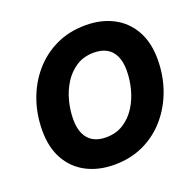

<svg xmlns="http://www.w3.org/2000/svg" viewBox="-130 -872 1031 1017"><g transform="rotate(-20 385.5 -363.5)"><path d="M347.7 9.8Q259.8 9.8 192.1 -25.1Q124.5 -60.1 86.7 -127Q48.8 -193.8 48.8 -289.6Q48.8 -379.9 77.1 -460.7Q105.5 -541.5 158.7 -603.8Q211.9 -666 286.6 -701.7Q361.3 -737.3 453.6 -737.3Q541.5 -737.3 608.6 -702.6Q675.8 -668 714.1 -600.8Q752.4 -533.7 752.4 -437.5Q752.4 -347.2 723.9 -266.6Q695.3 -186 642.1 -123.5Q588.9 -61 514.4 -25.6Q439.9 9.8 347.7 9.8ZM355 -141.6Q411.6 -141.6 453.6 -168.2Q495.6 -194.8 523.4 -238.8Q551.3 -282.7 564.7 -335Q578.1 -387.2 578.1 -438.5Q578.1 -486.8 562.7 -519.8Q547.4 -552.7 518.1 -569.3Q488.8 -585.9 446.3 -585.9Q389.6 -585.9 347.7 -559.3Q305.7 -532.7 277.8 -488.8Q250 -444.8 236.6 -392.8Q223.1 -340.8 223.1 -289.6Q223.1 -241.2 238.5 -208Q253.9 -174.8 283.4 -158.2Q313 -141.6 355 -141.6Z"/></g></svg>

Font: Inter 16pt ExtraBold
Style: Italic
Weight: 800
Italic angle: -9.3988°
Version: Version 4.001;git-66647c0bb